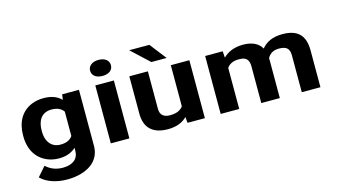

<svg xmlns="http://www.w3.org/2000/svg" viewBox="-101 -1116 2970 1690"><g transform="rotate(-15 1383.5 -271.0)"><path d="M465 -45V-17C465 57 411 98 322 98C252 98 204 72 169 39L94 125C141 174 228 208 331 208C376 208 416 203 454 193C559 165 635 96 635 -18V-528H482L475 -479C440 -515 390 -538 313 -538C273 -538 237 -531 205 -518C108 -478 56 -389 56 -268V-258C56 -178 81 -111 124 -66C164 -24 226 10 312 10C382 10 431 -13 465 -45ZM465 -375V-153C445 -123 411 -104 355 -104C333 -104 313 -108 297 -116C248 -140 225 -193 225 -258V-268C225 -349 259 -423 356 -423C411 -423 444 -404 465 -375Z M953 0V-528H784V0ZM868 -592C924 -592 963 -619 963 -665C963 -711 924 -738 868 -738C813 -738 773 -709 773 -665C773 -619 812 -592 868 -592Z M1353 -104C1291 -104 1263 -134 1263 -186V-528H1094V-187C1094 -64 1159 10 1304 10C1385 10 1440 -16 1478 -54L1483 0H1641V-528H1472V-154C1451 -123 1413 -104 1353 -104ZM1453 -599 1336 -750H1152L1314 -599Z M2059 -423C2074 -423 2087 -422 2099 -420C2140 -412 2155 -379 2155 -335V0H2324V-352C2324 -354 2323 -361 2323 -363C2341 -397 2371 -423 2428 -423C2499 -423 2524 -396 2524 -336V0H2694V-336C2694 -462 2639 -538 2491 -538C2398 -538 2339 -506 2300 -458C2271 -509 2216 -538 2132 -538C2048 -538 1988 -509 1949 -469L1945 -528H1785V0H1954V-374C1974 -403 2007 -423 2059 -423Z"/></g></svg>

Font: Asimov
Style: XWid
Weight: 500
Designer: Google
Version: Version 2.000980; 2014